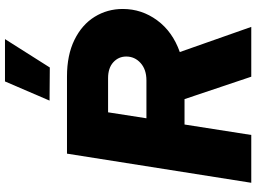

<svg xmlns="http://www.w3.org/2000/svg" viewBox="-149 -880 1029 771"><g transform="rotate(-90 365.5 -494.5)"><path d="M424 -989H594L480 -809L347 -810ZM542 -287 643 0H443L353 -268H251L209 0H17L134 -740H444Q530 -740 591 -710Q652 -680 683.5 -629Q715 -578 715 -516Q715 -440 669.5 -378Q624 -316 542 -287ZM300 -575 276 -421H428Q472 -421 498 -444.5Q524 -468 524 -502Q524 -533 501 -554Q478 -575 437 -575Z"/></g></svg>

Font: Be Vietnam Black
Style: Italic
Weight: 900
Italic angle: -9°
Designer: Lam Bao; Tony Le; Vietanh Nguyen
Foundry: Yellow Type Foundry
Version: Version 5.000